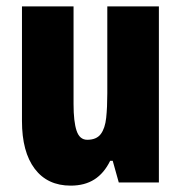

<svg xmlns="http://www.w3.org/2000/svg" viewBox="-20 -573 569 603"><path d="M479 -553V0H353L334 -68H326Q307 -29 276.5 -9.5Q246 10 202 10Q129 10 89 -43Q49 -96 49 -193V-553H211V-246Q211 -191 220.5 -162.5Q230 -134 254 -134Q283 -134 296.5 -152Q310 -170 313.5 -203Q317 -236 317 -280V-553Z"/></svg>

Font: Noto Sans Malayalam ExtraCondensed Black
Style: Regular
Weight: 900
Width: 2
Designer: Jelle Bosma - Monotype Design Team
Foundry: Monotype Imaging Inc.
Version: Version 2.104; ttfautohint (v1.8.4.7-5d5b)